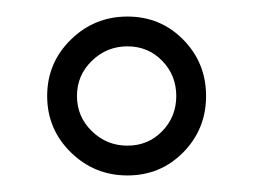

<svg xmlns="http://www.w3.org/2000/svg" viewBox="-20 -639 307 232"><path d="M37 -523Q37 -563 65.5 -591Q94 -619 134 -619Q174 -619 201.5 -591Q229 -563 229 -523Q229 -483 201.5 -455Q174 -427 134 -427Q94 -427 65.5 -455Q37 -483 37 -523ZM73 -523Q73 -498 91 -480.5Q109 -463 134 -463Q159 -463 176 -480.5Q193 -498 193 -523Q193 -548 176 -565.5Q159 -583 134 -583Q109 -583 91 -565.5Q73 -548 73 -523Z"/></svg>

Font: Amiri Quran
Style: Regular
Weight: 400
Designer: Khaled Hosny
Version: Version 0.117